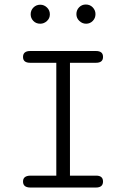

<svg xmlns="http://www.w3.org/2000/svg" viewBox="-20 -839 565 859"><path d="M83 -26.9Q83 -52.7 116.2 -53.2H231.9V-558.1H115.2Q83 -558.1 83 -584Q83 -610.8 115.2 -610.8H409.2Q441.4 -610.8 440.9 -584Q440.9 -558.1 409.2 -558.1H293V-53.2H410.2Q440.9 -53.2 440.9 -26.9Q440.9 0 409.2 0H116.2Q83 0 83 -26.9ZM117.2 -774.9Q117.2 -793 129.6 -805.4Q142.1 -817.9 160.2 -817.9Q177.2 -817.9 190.2 -805.4Q203.1 -793 203.1 -774.9Q203.1 -756.8 189.9 -744.9Q176.8 -732.9 160.2 -732.9Q141.1 -732.9 129.2 -745.4Q117.2 -757.8 117.2 -774.9ZM363.8 -818.8Q382.8 -818.8 395 -805.9Q407.2 -793 407.2 -775.9Q407.2 -757.8 395 -745.4Q382.8 -732.9 365.2 -732.9Q348.1 -732.9 335 -745.4Q321.8 -757.8 321.8 -775.9Q321.8 -793.9 334 -806.4Q346.2 -818.8 363.8 -818.8Z"/></svg>

Font: CMU Typewriter Text
Style: Light
Weight: 200
Version: Version 0.7.0